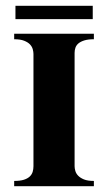

<svg xmlns="http://www.w3.org/2000/svg" viewBox="-20 -641 372 661"><path d="M303.2 0H28.8V-18.1Q49.3 -18.1 62.3 -22.2Q75.2 -26.4 82.5 -33.4Q89.8 -40.5 92.5 -49.6Q95.2 -58.6 95.2 -68.8V-455.1Q95.2 -462.4 92.8 -471.4Q90.3 -480.5 83.3 -488Q76.2 -495.6 63.2 -500.7Q50.3 -505.9 28.8 -505.9V-524.9H303.2V-505.9Q283.7 -505.9 270.8 -502Q257.8 -498 250.2 -491.7Q242.7 -485.4 239.7 -476.8Q236.8 -468.3 236.8 -459V-68.8Q236.8 -61.5 239.3 -52.7Q241.7 -43.9 248.8 -36.4Q255.9 -28.8 268.8 -23.4Q281.7 -18.1 303.2 -18.1ZM299.3 -575.2H33.2V-621.1H299.3Z"/></svg>

Font: Uncial Antiqua
Style: Regular
Weight: 400
Version: Version 1.000